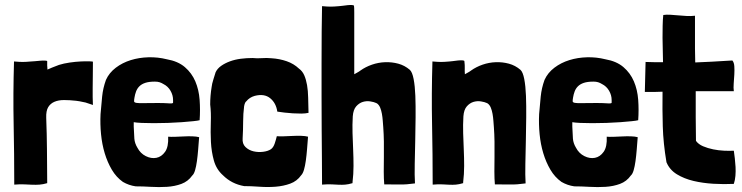

<svg xmlns="http://www.w3.org/2000/svg" viewBox="-20 -748 3019 781"><path d="M172 -499Q172 -501 163.5 -501.5Q155 -502 143.5 -501Q132 -500 121.5 -499Q111 -498 107 -498Q95 -497 87 -496.5Q79 -496 72 -496Q65 -496 57 -496.5Q49 -497 37 -498Q33 -366 35.5 -243Q38 -120 38 3Q62 1 79.5 2Q97 3 112 3.5Q127 4 141 3Q155 2 172 -3V-7Q172 -44 171.5 -76.5Q171 -109 171 -140.5Q171 -172 170 -203Q169 -234 168 -269Q167 -297 176 -312Q185 -327 201.5 -334Q218 -341 240.5 -341Q263 -341 290 -338Q291 -338 303.5 -336Q316 -334 328 -331Q333 -329 338.5 -327.5Q344 -326 349 -324L358 -321Q357 -336 357 -353Q357 -370 357 -390.5Q357 -411 357.5 -437Q358 -463 358 -497Q358 -498 343.5 -498.5Q329 -499 308 -498Q287 -497 263 -493.5Q239 -490 220 -484Q206 -479 191.5 -473Q177 -467 173 -465Q173 -472 172.5 -475Q172 -478 172 -480.5Q172 -483 172 -487Q172 -491 172 -499Z M792 -259Q795 -301 792 -342Q789 -383 774.5 -417Q760 -451 732 -475Q704 -499 658 -507Q622 -516 584 -515Q546 -514 512 -503.5Q478 -493 451 -472.5Q424 -452 411 -423Q399 -390 395.5 -355.5Q392 -321 389 -284Q387 -243 391 -202Q395 -161 406 -124.5Q417 -88 435 -57.5Q453 -27 480 -8Q504 6 532 10Q560 10 593.5 12Q627 14 659 12Q691 10 718 0Q745 -10 762 -34Q769 -40 773.5 -55.5Q778 -71 781 -92.5Q784 -114 786 -139Q788 -164 790 -190Q779 -193 762 -193.5Q745 -194 726.5 -193Q708 -192 691 -191.5Q674 -191 664 -192Q666 -151 651.5 -130.5Q637 -110 616 -106Q595 -102 573 -113Q551 -124 539 -147Q528 -165 526.5 -184Q525 -203 524 -233V-251Q534 -249 556 -248Q578 -247 605.5 -247Q633 -247 663 -248Q693 -249 719.5 -251Q746 -253 765.5 -255Q785 -257 792 -259ZM684 -341Q684 -333 684 -330.5Q684 -328 678.5 -327.5Q673 -327 660 -328Q647 -329 621 -329Q583 -329 563.5 -328.5Q544 -328 535 -329.5Q526 -331 525.5 -335.5Q525 -340 527 -351Q529 -364 533.5 -376Q538 -388 547 -397Q556 -406 571 -411Q586 -416 610 -416Q621 -416 629 -413.5Q637 -411 645 -406Q663 -397 673.5 -379Q684 -361 684 -341Z M1106 -194Q1103 -181 1097.5 -164.5Q1092 -148 1082 -141Q1070 -133 1050 -130.5Q1030 -128 1011 -132.5Q992 -137 978.5 -150Q965 -163 967 -186Q969 -221 969 -253Q969 -285 973 -316Q976 -332 982 -336Q995 -352 1016 -358Q1055 -368 1079 -348.5Q1103 -329 1108 -294Q1121 -292 1137.5 -290Q1154 -288 1171.5 -287Q1189 -286 1205.5 -286Q1222 -286 1235 -289Q1234 -322 1233.5 -350.5Q1233 -379 1229 -402Q1225 -425 1217.5 -442Q1210 -459 1196 -469Q1175 -489 1146 -499Q1117 -509 1085 -511Q1064 -513 1045.5 -511.5Q1027 -510 1007 -512Q983 -512 959.5 -509Q936 -506 915.5 -498.5Q895 -491 879.5 -480Q864 -469 857 -454Q854 -444 848 -425Q842 -406 841 -395Q835 -359 835 -323Q839 -290 837.5 -250Q836 -210 838 -170.5Q840 -131 850 -95Q860 -59 887 -35Q922 0 973 9Q1001 9 1035 11.5Q1069 14 1101 11.5Q1133 9 1160.5 -1Q1188 -11 1205 -35Q1212 -42 1216.5 -57.5Q1221 -73 1224 -94.5Q1227 -116 1229 -141Q1231 -166 1233 -192Q1222 -195 1205 -195.5Q1188 -196 1169 -195Q1150 -194 1133 -193.5Q1116 -193 1106 -194Z M1420 -724Q1420 -727 1412 -727.5Q1404 -728 1394 -727Q1384 -726 1374 -724.5Q1364 -723 1360 -723Q1348 -722 1340 -721.5Q1332 -721 1325 -721Q1318 -721 1310 -721.5Q1302 -722 1290 -723Q1289 -679 1288.5 -619.5Q1288 -560 1288 -493Q1288 -426 1288 -355.5Q1288 -285 1288.5 -219Q1289 -153 1289.5 -95.5Q1290 -38 1290 3Q1314 1 1330 2Q1346 3 1359 3.5Q1372 4 1384.5 3Q1397 2 1414 -3V-7Q1418 -40 1418 -73Q1418 -106 1416.5 -139.5Q1415 -173 1414 -206.5Q1413 -240 1415 -275Q1417 -302 1429 -315.5Q1441 -329 1456 -333.5Q1471 -338 1486.5 -335.5Q1502 -333 1510 -329Q1511 -328 1512 -328Q1513 -328 1514 -327Q1522 -321 1526.5 -310Q1531 -299 1533.5 -285Q1536 -271 1537 -256.5Q1538 -242 1539 -230Q1541 -203 1541.5 -172Q1542 -141 1541.5 -110Q1541 -79 1541 -50Q1541 -21 1543 2Q1578 2 1605.5 2.5Q1633 3 1668 -2Q1666 -36 1667 -81Q1668 -126 1669 -174.5Q1670 -223 1670.5 -270.5Q1671 -318 1669.5 -358Q1668 -398 1662.5 -426.5Q1657 -455 1647 -464Q1626 -482 1600 -489Q1574 -496 1546.5 -495Q1519 -494 1493 -485Q1467 -476 1446 -461Q1441 -457 1433.5 -453Q1426 -449 1421 -446Q1421 -450 1421 -471Q1421 -492 1421 -521Q1421 -550 1421 -583.5Q1421 -617 1421 -646.5Q1421 -676 1421 -697.5Q1421 -719 1420 -724Z M1869 -499Q1869 -502 1861 -502.5Q1853 -503 1843 -502Q1833 -501 1823 -499.5Q1813 -498 1809 -498Q1797 -497 1789 -496.5Q1781 -496 1774 -496Q1767 -496 1759 -496.5Q1751 -497 1739 -498Q1735 -366 1737.5 -243Q1740 -120 1740 3Q1764 1 1780 2Q1796 3 1809 3.5Q1822 4 1834.5 3Q1847 2 1864 -3V-7Q1868 -40 1868 -73Q1868 -106 1866.5 -139.5Q1865 -173 1864 -206.5Q1863 -240 1865 -275Q1867 -302 1879 -315.5Q1891 -329 1906 -333.5Q1921 -338 1936.5 -335.5Q1952 -333 1960 -329Q1961 -328 1962 -328Q1963 -328 1964 -327Q1972 -321 1976.5 -310Q1981 -299 1983.5 -285Q1986 -271 1987 -256.5Q1988 -242 1989 -230Q1991 -203 1991.5 -172Q1992 -141 1991.5 -110Q1991 -79 1991 -50Q1991 -21 1993 2Q2028 2 2055.5 2.5Q2083 3 2118 -2Q2116 -36 2117 -81Q2118 -126 2119 -174.5Q2120 -223 2120.5 -270.5Q2121 -318 2119.5 -358Q2118 -398 2112.5 -426.5Q2107 -455 2097 -464Q2076 -482 2050 -489Q2024 -496 1996.5 -495Q1969 -494 1943 -485Q1917 -476 1896 -461Q1891 -457 1883.5 -453Q1876 -449 1871 -446Q1870 -460 1870.5 -471Q1871 -482 1869 -499Z M2576 -259Q2579 -301 2576 -342Q2573 -383 2558.5 -417Q2544 -451 2516 -475Q2488 -499 2442 -507Q2406 -516 2368 -515Q2330 -514 2296 -503.5Q2262 -493 2235 -472.5Q2208 -452 2195 -423Q2183 -390 2179.5 -355.5Q2176 -321 2173 -284Q2171 -243 2175 -202Q2179 -161 2190 -124.5Q2201 -88 2219 -57.5Q2237 -27 2264 -8Q2288 6 2316 10Q2344 10 2377.5 12Q2411 14 2443 12Q2475 10 2502 0Q2529 -10 2546 -34Q2553 -40 2557.5 -55.5Q2562 -71 2565 -92.5Q2568 -114 2570 -139Q2572 -164 2574 -190Q2563 -193 2546 -193.5Q2529 -194 2510.5 -193Q2492 -192 2475 -191.5Q2458 -191 2448 -192Q2450 -151 2435.5 -130.5Q2421 -110 2400 -106Q2379 -102 2357 -113Q2335 -124 2323 -147Q2312 -165 2310.5 -184Q2309 -203 2308 -233V-251Q2318 -249 2340 -248Q2362 -247 2389.5 -247Q2417 -247 2447 -248Q2477 -249 2503.5 -251Q2530 -253 2549.5 -255Q2569 -257 2576 -259ZM2468 -341Q2468 -333 2468 -330.5Q2468 -328 2462.5 -327.5Q2457 -327 2444 -328Q2431 -329 2405 -329Q2367 -329 2347.5 -328.5Q2328 -328 2319 -329.5Q2310 -331 2309.5 -335.5Q2309 -340 2311 -351Q2313 -364 2317.5 -376Q2322 -388 2331 -397Q2340 -406 2355 -411Q2370 -416 2394 -416Q2405 -416 2413 -413.5Q2421 -411 2429 -406Q2447 -397 2457.5 -379Q2468 -361 2468 -341Z M2678 -687Q2676 -668 2675.5 -644Q2675 -620 2675 -594Q2675 -568 2676 -542.5Q2677 -517 2677 -495Q2661 -495 2643.5 -495Q2626 -495 2606 -496L2603 -374Q2624 -374 2641.5 -374Q2659 -374 2675 -375Q2674 -302 2676 -233.5Q2678 -165 2691 -88Q2704 -57 2733.5 -39Q2763 -21 2801 -12Q2839 -3 2882 -0.5Q2925 2 2965 0Q2970 -15 2971.5 -33Q2973 -51 2972 -69Q2971 -87 2969 -104Q2967 -121 2965 -135Q2948 -134 2925.5 -135Q2903 -136 2881 -140.5Q2859 -145 2840 -153Q2821 -161 2811 -175Q2810 -220 2810 -271.5Q2810 -323 2810 -377H2965Q2963 -390 2964.5 -408.5Q2966 -427 2967 -445Q2968 -463 2967 -478.5Q2966 -494 2959 -502Q2908 -499 2873.5 -497Q2839 -495 2808 -494Q2808 -509 2807.5 -523Q2807 -537 2807 -550V-684Q2790 -682 2773 -683Q2756 -684 2739 -685.5Q2722 -687 2706.5 -688Q2691 -689 2678 -687Z"/></svg>

Font: Londrina Solid
Style: Regular
Weight: 400
Designer: Marcelo Magalhaes
Foundry: Marcelo Magalhães
Version: Version 1.002